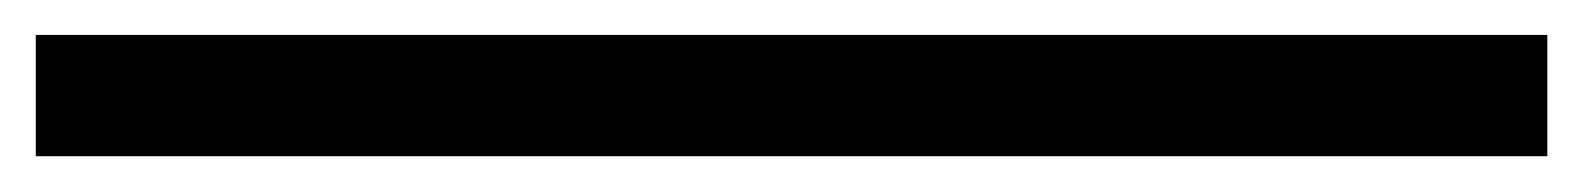

<svg xmlns="http://www.w3.org/2000/svg" viewBox="-40 113 906 110"><path d="M-19.5 202.5V133H846.5V202.5Z"/></svg>

Font: Koeln Type Sans
Style: Regular
Weight: 400
Designer: Eben Sorkin
Foundry: Eben Sorkin
Version: Version 2.001